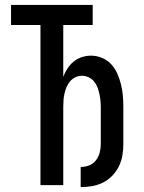

<svg xmlns="http://www.w3.org/2000/svg" viewBox="-20 -755 588 783"><path d="M309 8V-74Q327 -74 343.5 -80.5Q360 -87 371 -101Q382 -115 386.5 -132.5Q391 -150 391 -167V-319Q391 -333 389.5 -346.5Q388 -360 385 -373.5Q382 -387 377 -400Q372 -413 363 -423.5Q354 -434 341 -440Q328 -446 314 -446Q300 -446 287.5 -440Q275 -434 266 -423.5Q257 -413 251.5 -400Q246 -387 243 -373.5Q240 -360 239 -346.5Q238 -333 238 -319V0H145V-653H25V-735H358V-653H238V-442Q245 -460 255.5 -476Q266 -492 280.5 -504Q295 -516 313.5 -522Q332 -528 351 -528Q374 -528 396 -519Q418 -510 433.5 -493Q449 -476 458.5 -454.5Q468 -433 473.5 -410.5Q479 -388 481 -365Q483 -342 483 -319V-167Q483 -144 479 -120.5Q475 -97 464.5 -76Q454 -55 437.5 -38Q421 -21 400 -10.5Q379 0 355.5 4Q332 8 309 8Z"/></svg>

Font: Iosevka Semi-Condensed Medium
Style: Regular
Weight: 500
Monospace: yes
Designer: Belleve Invis
Foundry: Belleve Invis
Version: Version 27.3.5